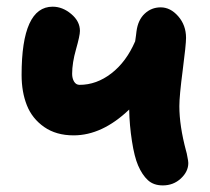

<svg xmlns="http://www.w3.org/2000/svg" viewBox="-20 -566 630 577"><path d="M201.2 -159.2Q148.9 -159.2 112.8 -184.3Q76.7 -209.5 60.8 -249.5Q44.9 -289.6 44.9 -340.8Q44.9 -545.9 138.2 -545.9Q168 -545.9 194.1 -523.9Q220.2 -502 220.2 -473.1Q220.2 -459 208.5 -418Q196.8 -377 196.8 -344.2Q196.8 -330.6 202.6 -320.8Q208.5 -311 219.2 -311Q270 -311 314.7 -345.5Q359.4 -379.9 386.2 -441.9Q387.2 -449.2 388.7 -459.5Q390.1 -469.7 390.1 -471.2Q394.5 -505.9 414.8 -524.9Q435.1 -543.9 462.9 -543.9Q492.2 -543.9 515.6 -517.1Q539.1 -490.2 539.1 -452.1Q539.1 -432.1 529.1 -355Q519 -277.8 519 -247.1Q519 -188 539.1 -112.8Q539.6 -111.3 539.8 -110.4Q540 -109.4 540.3 -108.2Q540.5 -106.9 541 -106Q542 -101.1 543.2 -94.5Q544.4 -87.9 545.2 -83.5Q545.9 -79.1 545.9 -76.2Q545.9 -50.3 523.4 -29.5Q501 -8.8 469.2 -8.8Q441.4 -8.8 424.3 -24.7Q407.2 -40.5 395 -68.8Q383.8 -94.7 376.5 -142.1Q369.1 -189.5 368.2 -236.8Q287.1 -159.2 201.2 -159.2Z"/></svg>

Font: Shantell Sans Bouncy
Style: Bold
Weight: 700
Designer: Stephen Nixon, Anya Danilova, Shantell Martin
Foundry: Arrow Type
Version: Version 1.006;[9816181b4]